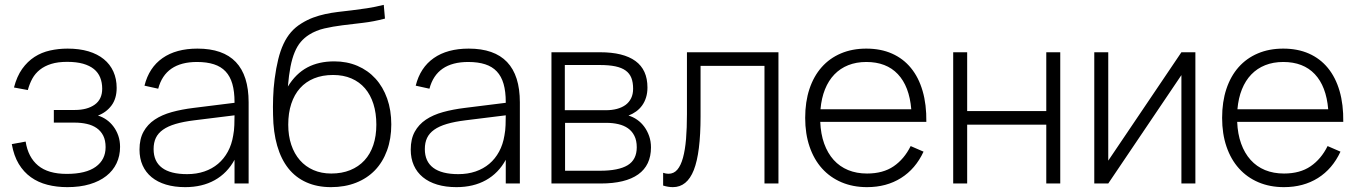

<svg xmlns="http://www.w3.org/2000/svg" viewBox="-20 -755 5588 790"><path d="M257 15Q213 15 175 5.2Q137 -4.5 107.2 -25.8Q77.5 -47 57.2 -80.5Q37 -114 28.5 -162L85.5 -172.5Q95.5 -108 136.8 -73.8Q178 -39.5 254.5 -39.5Q333.5 -39.5 374 -68.8Q414.5 -98 414.5 -149.5Q414.5 -177.5 404.8 -196.8Q395 -216 377.8 -228Q360.5 -240 337.2 -245.2Q314 -250.5 287.5 -250.5H201.5V-302.5H287.5Q339 -302.5 369.8 -324.5Q400.5 -346.5 400.5 -390Q400.5 -415.5 392.2 -436Q384 -456.5 366.5 -470.8Q349 -485 321.8 -492.8Q294.5 -500.5 256 -500.5Q218 -500.5 190.8 -492Q163.5 -483.5 144.2 -468.2Q125 -453 113.2 -431.8Q101.5 -410.5 94.5 -384.5L37.5 -395Q49.5 -441 71.2 -471.5Q93 -502 122 -520.8Q151 -539.5 185.8 -547.2Q220.5 -555 258 -555Q306.5 -555 344 -543.8Q381.5 -532.5 407.2 -511.5Q433 -490.5 446.5 -460.5Q460 -430.5 460 -393.5Q460 -349.5 438.8 -321Q417.5 -292.5 383 -279.5Q401.5 -274 418 -262.5Q434.5 -251 447 -234.2Q459.5 -217.5 466.8 -196.5Q474 -175.5 474 -150.5Q474 -113.5 459.5 -83Q445 -52.5 417.2 -30.8Q389.5 -9 349.2 3Q309 15 257 15Z M792.5 -555Q1003 -555 1003 -334V0H945V-97.5Q915 -42.5 863.5 -13.8Q812 15 742 15Q698 15 663 4.5Q628 -6 603.8 -26Q579.5 -46 566.8 -74.5Q554 -103 554 -139.5Q554 -183 570.5 -213Q587 -243 616.5 -262.8Q646 -282.5 686.8 -293.8Q727.5 -305 776.5 -311L945 -332V-335Q945 -378.5 936 -409.8Q927 -441 908.2 -461Q889.5 -481 860.2 -490.5Q831 -500 790.5 -500Q660 -500 631 -390L574.5 -402.5Q593 -477 648.8 -516Q704.5 -555 792.5 -555ZM779.5 -260Q734.5 -254.5 702.5 -245Q670.5 -235.5 650.5 -221.2Q630.5 -207 621.2 -187.5Q612 -168 612 -141.5Q612 -90.5 646.8 -64.5Q681.5 -38.5 750 -38.5Q788.5 -38.5 820.8 -49.5Q853 -60.5 877.2 -81Q901.5 -101.5 917.5 -131Q933.5 -160.5 939.5 -197.5Q943.5 -217.5 944.2 -240.2Q945 -263 945 -280.5Z M1342 15Q1285 15 1240.8 -4.8Q1196.5 -24.5 1166.5 -62.2Q1136.5 -100 1120.5 -155.5Q1104.5 -211 1103.5 -282Q1102.5 -313.5 1103.8 -352.5Q1105 -391.5 1110 -430Q1116 -475.5 1124.8 -511Q1133.5 -546.5 1146.5 -574.2Q1159.5 -602 1177.5 -622.8Q1195.5 -643.5 1220 -658.5Q1244 -673.5 1268.2 -682.5Q1292.5 -691.5 1317.8 -697Q1343 -702.5 1370.2 -705.8Q1397.5 -709 1427.2 -712.5Q1457 -716 1489.8 -721Q1522.5 -726 1559 -735L1564 -678.5Q1517 -666 1473 -661Q1429 -656 1389.2 -651Q1349.5 -646 1314.8 -638Q1280 -630 1251.5 -612Q1232 -599.5 1217.5 -582.5Q1203 -565.5 1192.5 -540.2Q1182 -515 1175.2 -480.5Q1168.5 -446 1164.5 -399Q1197.5 -452.5 1244.5 -477.5Q1291.5 -502.5 1355.5 -502.5Q1407.5 -502.5 1450.8 -484Q1494 -465.5 1525 -431.5Q1556 -397.5 1573 -349.5Q1590 -301.5 1590 -243Q1590 -184 1572.5 -136Q1555 -88 1522.8 -54.5Q1490.5 -21 1444.5 -3Q1398.5 15 1342 15ZM1343 -41Q1386.5 -41 1421 -55Q1455.5 -69 1479.5 -95Q1503.5 -121 1516 -158.2Q1528.5 -195.5 1528.5 -242Q1528.5 -289.5 1516.5 -327.2Q1504.5 -365 1481.8 -391.5Q1459 -418 1426 -432.2Q1393 -446.5 1350.5 -446.5Q1306.5 -446.5 1272.2 -432.5Q1238 -418.5 1214.5 -392.2Q1191 -366 1178.5 -328Q1166 -290 1166 -242Q1166 -196.5 1178.5 -159.2Q1191 -122 1214 -95.8Q1237 -69.5 1269.8 -55.2Q1302.5 -41 1343 -41Z M1908.5 -555Q2119 -555 2119 -334V0H2061V-97.5Q2031 -42.5 1979.5 -13.8Q1928 15 1858 15Q1814 15 1779 4.5Q1744 -6 1719.8 -26Q1695.5 -46 1682.8 -74.5Q1670 -103 1670 -139.5Q1670 -183 1686.5 -213Q1703 -243 1732.5 -262.8Q1762 -282.5 1802.8 -293.8Q1843.5 -305 1892.5 -311L2061 -332V-335Q2061 -378.5 2052 -409.8Q2043 -441 2024.2 -461Q2005.5 -481 1976.2 -490.5Q1947 -500 1906.5 -500Q1776 -500 1747 -390L1690.5 -402.5Q1709 -477 1764.8 -516Q1820.5 -555 1908.5 -555ZM1895.5 -260Q1850.5 -254.5 1818.5 -245Q1786.5 -235.5 1766.5 -221.2Q1746.5 -207 1737.2 -187.5Q1728 -168 1728 -141.5Q1728 -90.5 1762.8 -64.5Q1797.5 -38.5 1866 -38.5Q1904.5 -38.5 1936.8 -49.5Q1969 -60.5 1993.2 -81Q2017.5 -101.5 2033.5 -131Q2049.5 -160.5 2055.5 -197.5Q2059.5 -217.5 2060.2 -240.2Q2061 -263 2061 -280.5Z M2451.5 0H2249V-540H2449Q2545 -540 2594.5 -504Q2644 -468 2644 -395Q2644 -372.5 2638.2 -354Q2632.5 -335.5 2622 -321Q2611.5 -306.5 2597.2 -296.2Q2583 -286 2566 -279.5Q2585 -274 2601.8 -262.2Q2618.5 -250.5 2631 -233.5Q2643.5 -216.5 2651 -195Q2658.5 -173.5 2658.5 -148.5Q2658.5 -75 2606 -37.5Q2553.5 0 2451.5 0ZM2448 -487.5H2304V-301.5H2473Q2498 -301.5 2518.5 -307Q2539 -312.5 2553.8 -323.2Q2568.5 -334 2576.8 -350.8Q2585 -367.5 2585 -390Q2585 -416 2577.8 -434.5Q2570.5 -453 2554.2 -464.8Q2538 -476.5 2512 -482Q2486 -487.5 2448 -487.5ZM2449 -52.5Q2525 -52.5 2562.5 -75.2Q2600 -98 2600 -149Q2600 -177 2590.2 -196.2Q2580.5 -215.5 2563.8 -227.2Q2547 -239 2524.2 -244.2Q2501.5 -249.5 2476 -249.5H2305V-52.5Z M2708.5 -44Q2714.5 -42 2719.8 -41Q2725 -40 2730.5 -40Q2752.5 -40 2767 -57Q2781.5 -74 2790.2 -106Q2799 -138 2802.8 -183.2Q2806.5 -228.5 2806.5 -285V-540H3183V0H3125.5V-484H2862.5V-276.5Q2862.5 -126 2834.8 -55.5Q2807 15 2748.5 15Q2729.5 15 2708.5 8.5Z M3547.5 -41Q3613.5 -41 3657 -70.8Q3700.5 -100.5 3727 -154L3780 -131Q3747 -60 3687.2 -22.5Q3627.5 15 3547.5 15Q3489.5 15 3442.5 -5Q3395.5 -25 3362.2 -62Q3329 -99 3311 -151.8Q3293 -204.5 3293 -270Q3293 -336 3310.5 -388.8Q3328 -441.5 3360.8 -478.5Q3393.5 -515.5 3440 -535.2Q3486.5 -555 3544.5 -555Q3604 -555 3650.2 -534.5Q3696.5 -514 3728.2 -475.2Q3760 -436.5 3776.2 -380.5Q3792.5 -324.5 3791.5 -253.5H3355Q3357 -203.5 3371.2 -164Q3385.5 -124.5 3410.2 -97Q3435 -69.5 3469.8 -55.2Q3504.5 -41 3547.5 -41ZM3729.5 -305.5Q3721.5 -400 3674.2 -450Q3627 -500 3544.5 -500Q3503.5 -500 3470.2 -486.8Q3437 -473.5 3413 -448.5Q3389 -423.5 3374.5 -387.5Q3360 -351.5 3356 -305.5Z M3902 0V-540H3959.5V-298H4285V-540H4342.5V0H4285V-242H3959.5V0Z M4898.5 -540V0H4841V-446L4540 0H4482.5V-540H4540V-94L4841 -540Z M5263 -41Q5329 -41 5372.5 -70.8Q5416 -100.5 5442.5 -154L5495.5 -131Q5462.5 -60 5402.8 -22.5Q5343 15 5263 15Q5205 15 5158 -5Q5111 -25 5077.8 -62Q5044.5 -99 5026.5 -151.8Q5008.5 -204.5 5008.5 -270Q5008.5 -336 5026 -388.8Q5043.5 -441.5 5076.2 -478.5Q5109 -515.5 5155.5 -535.2Q5202 -555 5260 -555Q5319.5 -555 5365.8 -534.5Q5412 -514 5443.8 -475.2Q5475.5 -436.5 5491.8 -380.5Q5508 -324.5 5507 -253.5H5070.5Q5072.5 -203.5 5086.8 -164Q5101 -124.5 5125.8 -97Q5150.5 -69.5 5185.2 -55.2Q5220 -41 5263 -41ZM5445 -305.5Q5437 -400 5389.8 -450Q5342.5 -500 5260 -500Q5219 -500 5185.8 -486.8Q5152.5 -473.5 5128.5 -448.5Q5104.5 -423.5 5090 -387.5Q5075.5 -351.5 5071.5 -305.5Z"/></svg>

Font: Vela Sans Light
Style: Regular
Weight: 300
Designer: Principal design: Mikhail Sharanda - project Manrope.
Design modification: Ravid Balaliev
Foundry: Mikhail Sharanda
Version: Version 1.001